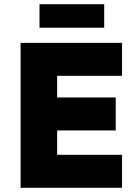

<svg xmlns="http://www.w3.org/2000/svg" viewBox="-20 -894 651 914"><path d="M78 0V-690H561V-533H252V-430H531V-273H252V-157H561V0ZM168 -762V-874H476V-762Z"/></svg>

Font: Oxanium ExtraBold
Style: Regular
Weight: 800
Designer: Severin Meyer
Version: Version 2.000